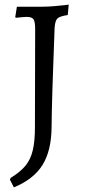

<svg xmlns="http://www.w3.org/2000/svg" viewBox="-20 -666 367 830"><path d="M40 144 23 111 26 103Q67 78 89.5 51Q112 24 121.5 -15.5Q131 -55 131 -115L132 -540Q132 -572 125 -582.5Q118 -593 95 -593Q89 -593 78 -592Q67 -591 57.5 -590Q48 -589 48 -589L46 -593L53 -637H161Q183 -637 210 -639Q237 -641 257 -643.5Q277 -646 277 -646L273 -601Q238 -596 228 -586Q218 -576 216 -544Q215 -517 213.5 -473.5Q212 -430 210 -378.5Q208 -327 206.5 -276Q205 -225 204 -183Q203 -141 203 -116Q202 -14 163.5 47.5Q125 109 40 144Z"/></svg>

Font: Alegreya
Style: Regular
Weight: 400
Designer: Juan Pablo del Peral
Foundry: Huerta Tipografica
Version: Version 2.009